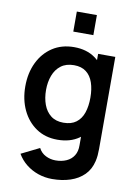

<svg xmlns="http://www.w3.org/2000/svg" viewBox="-107 -839 831 1163"><g transform="rotate(10 308.0 -257.5)"><path d="M268.8 -646.7V-770H392.2V-646.7ZM296.8 255Q252 255 210.8 240.9Q169.7 226.8 136.6 200.5Q103.5 174.2 82.3 137.5L193.5 82.5Q208.8 111.8 237.2 126Q265.6 140.3 297.7 140.3Q335.2 140.3 364.5 127.2Q393.8 114.2 410 88.3Q426.3 62.5 425.5 24.2V-129.7H440.3V-540H546V25.8Q546 46.6 544.4 65.2Q542.8 83.8 538.5 102.2Q526.3 154.3 492.5 188.1Q458.7 221.8 408.3 238.4Q358 255 296.8 255ZM286.7 15Q211.8 15 156.5 -22.5Q101.1 -60.1 70.5 -124.6Q40 -189.2 40 -270.2Q40 -352.2 70.9 -416.5Q101.8 -480.8 158.1 -517.9Q214.5 -555 291.2 -555Q367.9 -555 420.3 -517.6Q472.7 -480.2 499.6 -415.8Q526.5 -351.3 526.5 -270.2Q526.5 -189.2 499.4 -124.7Q472.3 -60.2 419 -22.6Q365.7 15 286.7 15ZM305 -92.8Q353.5 -92.8 383.3 -115.3Q413.2 -137.7 426.8 -177.7Q440.3 -217.8 440.3 -270.2Q440.3 -322.8 426.7 -362.7Q413.1 -402.7 384.1 -424.9Q355.1 -447.2 309.2 -447.2Q260.5 -447.2 229.1 -423.3Q197.7 -399.5 182.6 -359.3Q167.5 -319.2 167.5 -270.2Q167.5 -220.7 182.3 -180.4Q197.2 -140.2 227.5 -116.5Q257.9 -92.8 305 -92.8Z"/></g></svg>

Font: Manrope ExtraLight
Style: Regular
Weight: 200
Designer: Mikhail Sharanda
Foundry: Mikhail Sharanda
Version: Version 4.505